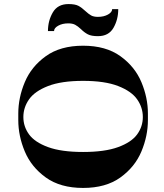

<svg xmlns="http://www.w3.org/2000/svg" viewBox="-20 -925 808 945"><path d="M708 -334Q708 -256 676 -179.5Q644 -103 572.5 -51.5Q501 0 389 0Q277 0 205.5 -51.5Q134 -103 102 -179.5Q70 -256 70 -334V-366Q70 -444 102 -520.5Q134 -597 205.5 -648.5Q277 -700 389 -700Q501 -700 572.5 -648.5Q644 -597 676 -520.5Q708 -444 708 -366ZM389 -177Q496 -177 561.5 -201Q627 -225 655 -263.5Q683 -302 683 -349Q683 -396 655 -436Q627 -476 561.5 -501.5Q496 -527 389 -527Q282 -527 216.5 -501.5Q151 -476 123 -436Q95 -396 95 -349Q95 -302 123 -263.5Q151 -225 216.5 -201Q282 -177 389 -177ZM216 -772Q216 -823 240 -864Q264 -905 317 -905Q349 -905 365.5 -896.5Q382 -888 401 -870Q416 -856 428.5 -849Q441 -842 462 -842Q491 -842 511.5 -853.5Q532 -865 532 -880H562Q562 -829 538.5 -788Q515 -747 462 -747Q430 -747 412.5 -756Q395 -765 378 -782Q363 -796 350 -803Q337 -810 316 -810Q287 -810 266.5 -798.5Q246 -787 246 -772Z"/></svg>

Font: Space Cowgirl
Style: Regular
Weight: 400
Designer: Valery Marier
Foundry: Valery Marier
Version: Version 1.000